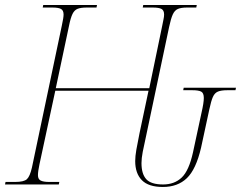

<svg xmlns="http://www.w3.org/2000/svg" viewBox="-36 -734 959 764"><path d="M612 10Q555 10 528.5 -17Q502 -44 502 -93Q502 -112 506.5 -138Q511 -164 519 -203L555 -373H184L121 -80Q115 -52 115 -37Q115 -21 126 -15.5Q137 -10 160 -10H200L198 0H-16L-14 -10H24Q59 -10 71 -21Q83 -32 91 -67L210 -632Q217 -664 217 -676Q217 -693 206.5 -698.5Q196 -704 173 -704H134L136 -714H350L348 -704H309Q286 -704 273 -699Q260 -694 252.5 -678.5Q245 -663 239 -633L186 -383H558L609 -629Q612 -645 614.5 -656.5Q617 -668 617 -676Q617 -693 606.5 -698.5Q596 -704 572 -704H532L534 -714H747L745 -704H708Q685 -704 672 -698.5Q659 -693 651.5 -676.5Q644 -660 637 -627L546 -196Q537 -156 532 -130Q527 -104 527 -85Q527 -42 546 -21Q565 0 613 0Q658 0 687 -27.5Q716 -55 732 -128L766 -286Q775 -325 775 -344Q775 -364 764.5 -369.5Q754 -375 729 -375H693L695 -385H903L901 -375H869Q844 -375 831 -369.5Q818 -364 811 -348Q804 -332 797 -299L764 -146Q744 -60 707.5 -25Q671 10 612 10Z"/></svg>

Font: Noto Serif Display SemiCondensed Thin
Style: Italic
Weight: 100
Width: 4
Italic angle: -12°
Designer: Monotype Design Team
Foundry: Monotype Imaging Inc.
Version: Version 2.009